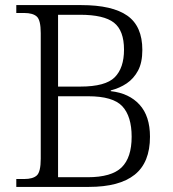

<svg xmlns="http://www.w3.org/2000/svg" viewBox="-20 -734 679 754"><path d="M44 0V-31H75Q109 -31 124.5 -45Q140 -59 140 -111V-604Q140 -655 124.5 -669Q109 -683 75 -683H44V-714H299Q421 -714 480 -672.5Q539 -631 539 -538Q539 -488 522 -456.5Q505 -425 477.5 -406.5Q450 -388 415 -379V-376Q487 -368 528 -323Q569 -278 569 -197Q569 -96 509 -48Q449 0 329 0ZM296 -394Q394 -394 430.5 -430.5Q467 -467 467 -539Q467 -614 427.5 -645Q388 -676 294 -676H208V-394ZM324 -38Q418 -38 457.5 -76.5Q497 -115 497 -197Q497 -277 460.5 -316.5Q424 -356 326 -356H208V-38Z"/></svg>

Font: Noto Serif Hentaigana Light
Style: Regular
Weight: 300
Designer: Kazuhiro Yamada
Foundry: nipponia
Version: Version 1.000; ttfautohint (v1.8.4.7-5d5b)